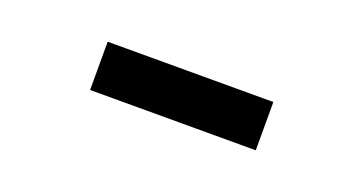

<svg xmlns="http://www.w3.org/2000/svg" viewBox="-23 -899 672 355"><g transform="rotate(20 313.0 -721.5)"><path d="M150 -769H476V-674H150Z"/></g></svg>

Font: Noto Sans Tobesmart edit
Style: Bold
Weight: 700
Designer: Ryoko NISHIZUKA  (kana & ideographs); Paul D. Hunt (Latin, Greek & Cyrillic); Wenlong ZHANG  (bopomofo); Sandoll Communi
Foundry: Adobe Systems Incorporated
Version: Version 1.005 Oct 7, 2021